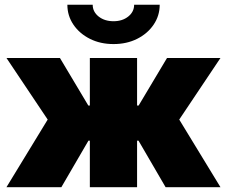

<svg xmlns="http://www.w3.org/2000/svg" viewBox="-20 -776 941 796"><path d="M6.8 0 177.7 -280.3 6.8 -535.6H228.5L346.2 -338.4H352.5V-535.6H548.3V-338.4H554.7L672.4 -535.6H894L723.1 -280.3L894 0H666.5L554.2 -192.9H548.3V0H352.5V-192.9H346.7L234.4 0ZM450.7 -593.3Q396 -593.3 352.8 -615Q309.6 -636.7 284.4 -673.8Q259.3 -710.9 259.3 -756.3H364.3Q364.3 -727.1 388.9 -707.5Q413.6 -688 450.7 -688Q487.3 -688 511.7 -707.5Q536.1 -727.1 536.1 -756.3H642.1Q642.1 -710.9 616.9 -673.8Q591.8 -636.7 548.6 -615Q505.4 -593.3 450.7 -593.3Z"/></svg>

Font: Inter 20pt Black
Style: Regular
Weight: 900
Version: Version 4.001;git-66647c0bb